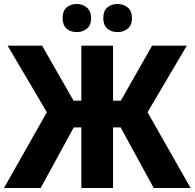

<svg xmlns="http://www.w3.org/2000/svg" viewBox="-21 -943 976 963"><path d="M-1 0 214 -380 17 -714H190L348 -438H387V-714H546V-438H585L742 -714H916L719 -380L935 0H750L584 -304H546V0H387V-304H349L183 0ZM293 -852Q293 -888 313 -905.5Q333 -923 364 -923Q394 -923 415 -905Q436 -887 436 -852Q436 -817 415 -799.5Q394 -782 364 -782Q333 -782 313 -799.5Q293 -817 293 -852ZM497 -852Q497 -888 517 -905.5Q537 -923 569 -923Q599 -923 620 -905Q641 -887 641 -852Q641 -817 620 -799.5Q599 -782 569 -782Q537 -782 517 -799.5Q497 -817 497 -852Z"/></svg>

Font: Noto Sans SemiCondensed ExtraBold
Style: Regular
Weight: 800
Width: 4
Designer: Monotype Design Team
Foundry: Monotype Imaging Inc.
Version: Version 2.013; ttfautohint (v1.8.4.7-5d5b)